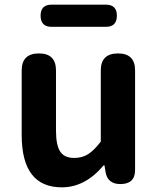

<svg xmlns="http://www.w3.org/2000/svg" viewBox="-20 -789 677 823"><path d="M245 14Q73 14 73 -210V-487Q73 -560 147 -560Q220 -560 220 -487V-229Q220 -165 239 -138Q257 -112 298 -112Q332 -112 357.5 -128Q383 -144 412 -182V-487Q412 -560 486 -560Q559 -560 559 -487V-280V-60Q559 0 496 0Q440 0 432 -54L428 -80H424Q345 14 245 14ZM201 -674Q154 -674 154 -722Q154 -769 201 -769H434Q481 -769 481 -722Q481 -674 434 -674H317Z"/></svg>

Font: GenSenRounded JP B
Style: Regular
Weight: 700
Version: Version 1.501;PS 1;hotconv 16.6.51;makeotf.lib2.5.65220